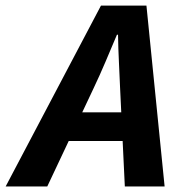

<svg xmlns="http://www.w3.org/2000/svg" viewBox="-82 -672 649 692"><path d="M-61.6 0 281.9 -651.8H445.8L511.3 0H367.9L350.9 -353.2Q349 -401.6 346.6 -448.8Q344.2 -496 343.4 -546.7H339.4Q318.2 -496.5 298.2 -449.3Q278.2 -402 255 -353.2L88.4 0ZM109.1 -163.8 133.6 -267.1H431.6L407.6 -163.8Z"/></svg>

Font: Source Sans 3 VF
Style: Italic
Weight: 200
Italic angle: -11°
Designer: Paul D. Hunt
Foundry: Adobe Systems Incorporated
Version: Version 3.042;hotconv 1.0.118;makeotfexe 2.5.65603